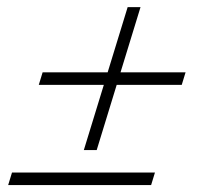

<svg xmlns="http://www.w3.org/2000/svg" viewBox="-20 -532 615 552"><path d="M102.5 -324H289.5L347 -511.5H384L326.5 -324H513.5L502.5 -288H315.5L258 -100.5H221L278.5 -288H91.5ZM14.5 -36H425.5L414.5 0H3.5Z"/></svg>

Font: Newsreader 72pt Medium
Style: Italic
Weight: 500
Italic angle: -17°
Designer: Hugues Gentile
Foundry: Production Type
Version: Version 1.003; ttfautohint (v1.8.3)